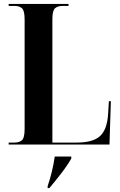

<svg xmlns="http://www.w3.org/2000/svg" viewBox="-20 -734 611 975"><path d="M24 0V-10H53Q78 -10 91.5 -22Q105 -34 105 -79V-635Q105 -680 91.5 -692Q78 -704 53 -704H24V-714H328V-704H298Q274 -704 260 -692.5Q246 -681 246 -638V-10H370Q452 -10 488 -43Q524 -76 529 -155L533 -220H543L536 0ZM222 211Q247 138 258 61H342V71Q323 105 290.5 147Q258 189 231 221H222Z"/></svg>

Font: Noto Serif Display Condensed
Style: Bold
Weight: 700
Width: 3
Designer: Monotype Design Team
Foundry: Monotype Imaging Inc.
Version: Version 2.009